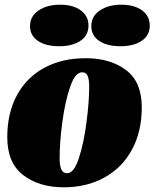

<svg xmlns="http://www.w3.org/2000/svg" viewBox="-20 -778 658 818"><path d="M584 -321Q584 -218 542.5 -141Q501 -64 425.5 -22Q350 20 251 20Q147 20 79 -32Q11 -84 11 -193Q11 -297 52.5 -373Q94 -449 169.5 -489.5Q245 -530 345 -530Q450 -530 517 -479.5Q584 -429 584 -321ZM234 -104Q234 -74 241 -57Q248 -40 266 -40Q295 -40 316 -104Q337 -168 348.5 -256.5Q360 -345 360 -410Q360 -439 353.5 -454.5Q347 -470 330 -470Q300 -470 278.5 -407Q257 -344 245.5 -257Q234 -170 234 -104ZM357 -669Q357 -627 322.5 -604Q288 -581 232 -581Q176 -581 142 -603.5Q108 -626 108 -667Q108 -709 144.5 -733.5Q181 -758 236 -758Q291 -758 324 -734Q357 -710 357 -669ZM618 -669Q618 -627 583.5 -604Q549 -581 493 -581Q437 -581 403 -603.5Q369 -626 369 -667Q369 -709 405.5 -733.5Q442 -758 497 -758Q552 -758 585 -734Q618 -710 618 -669Z"/></svg>

Font: Sansita Black Italic
Style: Regular
Weight: 900
Italic angle: -11°
Designer: Pablo Cosgaya
Foundry: Omnibus-Type
Version: Version 1.006